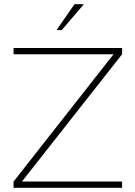

<svg xmlns="http://www.w3.org/2000/svg" viewBox="-20 -900 649 920"><path d="M565 -670H45V-640H524L45 -30V0H565V-30H85L565 -640ZM251 -756H276L382 -880H337Z"/></svg>

Font: LT Wave Alt Thin
Style: Regular
Weight: 100
Designer: Daniel Lyons
Version: Version 2.5 (Glyphs App)